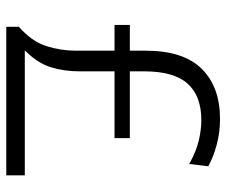

<svg xmlns="http://www.w3.org/2000/svg" viewBox="-76 -662 738 627"><g transform="rotate(90 293.5 -349.0)"><path d="M68 0V-41Q116 -83.5 131 -131Q146 -178.5 146 -226V-353.5H62V-403.5H146V-455.5Q146 -578 205 -638Q264 -698 369.5 -698Q413 -698 453.8 -687Q494.5 -676 523.5 -659.5L516 -597.5Q473.5 -621 438 -629Q402.5 -637 373.5 -637Q293.5 -637 253.5 -592Q213.5 -547 213.5 -451V-403.5H431.5V-353.5H213.5V-239Q213.5 -189.5 200.2 -146Q187 -102.5 145 -60.5H553V0Z"/></g></svg>

Font: Heraclito Light
Style: Regular
Weight: 300
Designer: Kostas Bartsokas (font) & Cristiano Sobral (main changes)
Foundry: Kostas Bartsokas (font) & Cristiano Sobral (main changes)
Version: Version 1.00;July 8, 2020;FontCreator 13.0.0.2655 64-bit